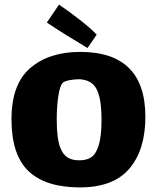

<svg xmlns="http://www.w3.org/2000/svg" viewBox="-20 -803 683 836"><path d="M30 -284Q30 -437 112 -507Q194 -577 329 -577Q613 -577 613 -294Q613 -151 543.5 -69Q474 13 328 13Q179 13 104.5 -57.5Q30 -128 30 -284ZM401 -148Q422 -189 422 -282Q422 -373 401 -414Q380 -456 324 -458Q303 -458 280.5 -453.5Q258 -449 252 -441Q240 -427 233.5 -381.5Q227 -336 227 -282Q227 -198 243 -159Q254 -130 274 -117.5Q294 -105 324 -105Q352 -105 371 -114.5Q390 -124 401 -148ZM361 -594Q322 -617 269 -650Q216 -683 184 -705L237 -783Q284 -751 331 -714Q378 -677 401 -652Z"/></svg>

Font: Lalezar
Style: Regular
Weight: 400
Designer: Borna Izadpanah
Foundry: Borna Izadpanah
Version: Version 1.004